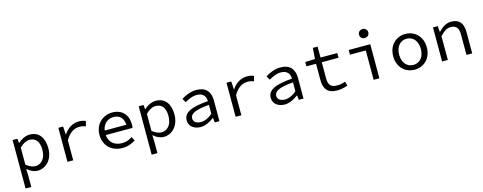

<svg xmlns="http://www.w3.org/2000/svg" viewBox="-31 -1579 6662 2647"><g transform="rotate(-15 3300.0 -255.5)"><path d="M93 205H175V41L171 -51H174C217 -11 274 12 319 12C436 12 540 -85 540 -250C540 -401 470 -498 339 -498C279 -498 216 -467 171 -424H168L161 -486H93ZM305 -57C272 -57 221 -73 175 -114V-356C225 -406 275 -429 318 -429C415 -429 455 -357 455 -250C455 -130 392 -57 305 -57Z M746 0H828V-285C886 -386 955 -424 1028 -424C1066 -424 1084 -419 1118 -407L1137 -478C1107 -493 1077 -498 1041 -498C951 -498 875 -449 824 -371H821L814 -486H746Z M1530 12C1608 12 1670 -14 1718 -46L1688 -100C1644 -72 1598 -54 1540 -54C1439 -54 1361 -110 1351 -220H1734C1736 -233 1738 -251 1738 -270C1738 -407 1656 -498 1516 -498C1386 -498 1268 -402 1268 -244C1268 -82 1384 12 1530 12ZM1518 -433C1601 -433 1656 -384 1663 -284H1353C1368 -380 1438 -433 1518 -433Z M1893 205H1975V41L1971 -51H1974C2017 -11 2074 12 2119 12C2236 12 2340 -85 2340 -250C2340 -401 2270 -498 2139 -498C2079 -498 2016 -467 1971 -424H1968L1961 -486H1893ZM2105 -57C2072 -57 2021 -73 1975 -114V-356C2025 -406 2075 -429 2118 -429C2215 -429 2255 -357 2255 -250C2255 -130 2192 -57 2105 -57Z M2646 12C2715 12 2784 -24 2838 -66H2841L2848 0H2915V-298C2915 -419 2851 -498 2718 -498C2633 -498 2551 -460 2502 -428L2534 -372C2579 -400 2641 -430 2704 -430C2798 -430 2831 -374 2833 -308C2582 -288 2481 -235 2481 -126C2481 -39 2555 12 2646 12ZM2668 -54C2612 -54 2561 -77 2561 -132C2561 -196 2625 -237 2833 -254V-126C2778 -80 2723 -54 2668 -54Z M3146 0H3228V-285C3286 -386 3355 -424 3428 -424C3466 -424 3484 -419 3518 -407L3537 -478C3507 -493 3477 -498 3441 -498C3351 -498 3275 -449 3224 -371H3221L3214 -486H3146Z M3846 12C3915 12 3984 -24 4038 -66H4041L4048 0H4115V-298C4115 -419 4051 -498 3918 -498C3833 -498 3751 -460 3702 -428L3734 -372C3779 -400 3841 -430 3904 -430C3998 -430 4031 -374 4033 -308C3782 -288 3681 -235 3681 -126C3681 -39 3755 12 3846 12ZM3868 -54C3812 -54 3761 -77 3761 -132C3761 -196 3825 -237 4033 -254V-126C3978 -80 3923 -54 3868 -54Z M4594 12C4655 12 4702 -1 4746 -17L4728 -77C4693 -64 4657 -55 4611 -55C4517 -55 4488 -101 4488 -188V-419H4727V-486H4488V-642H4420L4409 -486L4269 -481V-419H4406V-189C4406 -69 4452 12 4594 12Z M5116 0H5198V-486H4890V-419H5116ZM5148 -588C5185 -588 5214 -613 5214 -652C5214 -690 5185 -716 5148 -716C5111 -716 5082 -690 5082 -652C5082 -613 5111 -588 5148 -588Z M5700 12C5828 12 5940 -81 5940 -242C5940 -405 5828 -498 5700 -498C5572 -498 5460 -405 5460 -242C5460 -81 5572 12 5700 12ZM5700 -56C5607 -56 5545 -131 5545 -242C5545 -354 5607 -430 5700 -430C5793 -430 5855 -354 5855 -242C5855 -131 5793 -56 5700 -56Z M6093 0H6175V-339C6232 -398 6271 -427 6329 -427C6409 -427 6441 -383 6441 -291V0H6523V-302C6523 -430 6470 -498 6355 -498C6279 -498 6223 -457 6172 -403H6168L6161 -486H6093Z"/></g></svg>

Font: Hasklig
Style: Regular
Weight: 400
Monospace: yes
Designer: Paul D. Hunt, Teo Tuominen
Foundry: Adobe Systems Incorporated
Version: Version 2.030;PS 1.0;hotconv 16.6.51;makeotf.lib2.5.65220